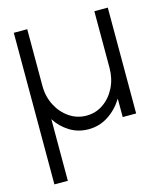

<svg xmlns="http://www.w3.org/2000/svg" viewBox="-108 -580 740 876"><g transform="rotate(-15 262.0 -142.0)"><path d="M40 216V-500H103.5V-232.5Q103.5 -182 125 -140.2Q146.5 -98.5 182.8 -73.8Q219 -49 263.5 -49Q308 -49 343.5 -73.8Q379 -98.5 399.8 -140.2Q420.5 -182 420.5 -232.5V-500H484V0H420.5V-87Q391.5 -40.5 349.5 -13.5Q307.5 13.5 256.5 13.5Q207.5 13.5 167.8 -11.2Q128 -36 103.5 -75V216Z"/></g></svg>

Font: Urbanist Light
Style: Regular
Weight: 300
Designer: Corey Hu
Foundry: Corey Hu
Version: Version 1.330; ttfautohint (v1.8.4.7-5d5b)